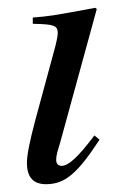

<svg xmlns="http://www.w3.org/2000/svg" viewBox="-20 -461 318 492"><path d="M222 -114C179 -57 155 -36 138 -36C130 -36 124 -41 124 -51C124 -65 129 -78 134 -95L228 -438L224 -441C123 -422 103 -419 64 -416V-400C118 -399 128 -396 128 -376C128 -368 124 -350 119 -332L71 -155C56 -99 49 -64 49 -44C49 -7 65 11 98 11C148 11 180 -19 235 -103Z"/></svg>

Font: STIXGeneral
Style: Italic
Weight: 400
Italic angle: -16.33°
Designer: MicroPress Inc., with final additions and corrections provided by Coen Hoffman, Elsevier (retired)
Version: Version 1.1.0